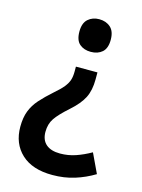

<svg xmlns="http://www.w3.org/2000/svg" viewBox="-113 -613 645 870"><g transform="rotate(15 210.0 -178.5)"><path d="M297 -279Q297 -228 279.5 -193Q262 -158 219 -120Q175 -81 157 -54.5Q139 -28 139 9Q139 47 162 67Q185 87 228 87Q266 87 301 75Q336 63 371 43L414 134Q371 160 323 175Q275 190 219 190Q125 190 74 142.5Q23 95 23 16Q23 -27 35 -58Q47 -89 70.5 -115.5Q94 -142 129 -173Q157 -197 171 -214.5Q185 -232 190.5 -248.5Q196 -265 196 -289V-312H297ZM317 -470Q317 -430 296.5 -412Q276 -394 243 -394Q211 -394 190.5 -411.5Q170 -429 170 -470Q170 -510 191 -528.5Q212 -547 243 -547Q275 -547 296 -528.5Q317 -510 317 -470Z"/></g></svg>

Font: Noto Sans SemiCondensed SemiBold
Style: Regular
Weight: 600
Width: 4
Designer: Monotype Design Team
Foundry: Monotype Imaging Inc.
Version: Version 2.013; ttfautohint (v1.8.4.7-5d5b)